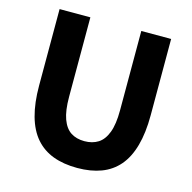

<svg xmlns="http://www.w3.org/2000/svg" viewBox="-110 -852 974 976"><g transform="rotate(15 377.5 -364.5)"><path d="M380 14Q308 14 253 -6.5Q198 -27 160.5 -70Q123 -113 104 -181Q85 -249 85 -341V-743H247V-325Q247 -252 263 -208.5Q279 -165 308.5 -146Q338 -127 380 -127Q422 -127 452 -146Q482 -165 498.5 -208.5Q515 -252 515 -325V-743H672V-341Q672 -249 653 -181Q634 -113 597 -70Q560 -27 505.5 -6.5Q451 14 380 14Z"/></g></svg>

Font: Noto Sans SC Thin ExtraBold
Style: Regular
Weight: 800
Version: Version 2.004-H2;hotconv 1.0.118;makeotfexe 2.5.65603